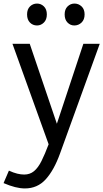

<svg xmlns="http://www.w3.org/2000/svg" viewBox="-73 -815 580 1078"><path d="M487 -569 264 47Q230 141 183.5 192Q137 243 67 243Q41 243 11.5 235.5Q-18 228 -53 213L-23 143Q3 155 24 160Q45 165 63 165Q95 165 118 146Q141 127 160 89Q179 51 200 -5L-3 -569H94L261 -77H232L395 -569ZM135 -672Q111 -672 95 -688.5Q79 -705 79 -734Q79 -763 95.5 -779Q112 -795 135 -795Q157 -795 173.5 -779Q190 -763 190 -734Q190 -705 173.5 -688.5Q157 -672 135 -672ZM344 -672Q322 -672 306 -688.5Q290 -705 290 -734Q290 -763 306.5 -779Q323 -795 345 -795Q368 -795 385 -779Q402 -763 402 -734Q402 -705 385 -688.5Q368 -672 344 -672Z"/></svg>

Font: Yaldevi Medium
Style: Regular
Weight: 500
Designer: Sol Matas, Rajitha Manaperi, Kosala Senevirathne
Foundry: Mooniak
Version: Version 1.100